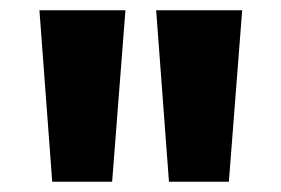

<svg xmlns="http://www.w3.org/2000/svg" viewBox="-20 -740 549 375"><path d="M57 -720 82 -385H199L225 -720ZM285 -720 310 -385H427L453 -720Z"/></svg>

Font: Aspekta 750
Style: Regular
Weight: 750
Designer: Ivo Dolenc
Version: Version 2.000